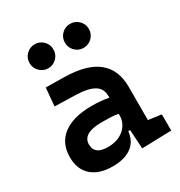

<svg xmlns="http://www.w3.org/2000/svg" viewBox="-177 -870 941 1003"><g transform="rotate(-30 293.0 -368.5)"><path d="M392.6 4.9 385.7 -109.4H374.5Q368.2 -49.8 325.9 -20Q283.7 9.8 214.4 9.8Q132.3 9.8 87.2 -30Q42 -69.8 42 -143.6Q42 -228.5 102.5 -273.9Q163.1 -319.3 273.9 -319.3Q333 -319.3 376.5 -310.1V-320.3Q376.5 -365.7 340.8 -387Q305.2 -408.2 234.4 -410.2L105.5 -413.6L115.2 -522.5L224.6 -521Q360.4 -519 426.3 -465.6Q492.2 -412.1 492.2 -309.6V-108.4L570.3 -97.7V0ZM376.5 -212.9Q350.1 -217.8 326.4 -218.5Q302.7 -219.2 276.9 -219.2Q161.6 -219.2 161.6 -151.4Q161.6 -90.3 240.7 -90.3Q286.1 -90.3 316.2 -106.7Q346.2 -123 361.3 -148.2Q376.5 -173.3 376.5 -200.2ZM390.6 -602.5Q360.8 -602.5 339.8 -623.8Q318.8 -645 318.8 -674.8Q318.8 -705.1 339.8 -726.1Q360.8 -747.1 390.6 -747.1Q420.9 -747.1 442.1 -726.1Q463.4 -705.1 463.4 -674.8Q463.4 -645 442.1 -623.8Q420.9 -602.5 390.6 -602.5ZM177.7 -602.5Q147.9 -602.5 126.7 -623.8Q105.5 -645 105.5 -674.8Q105.5 -705.1 126.7 -726.1Q147.9 -747.1 177.7 -747.1Q207.5 -747.1 228.5 -726.1Q249.5 -705.1 249.5 -674.8Q249.5 -645 228.5 -623.8Q207.5 -602.5 177.7 -602.5Z"/></g></svg>

Font: CaskaydiaCove NFP SemiBold
Style: Regular
Weight: 600
Designer: Aaron Bell
Foundry: Saja Typeworks
Version: Version 2111.001; VTT 6.35;Nerd Fonts 3.1.1